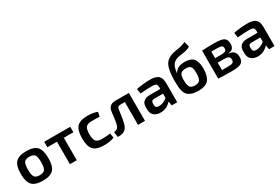

<svg xmlns="http://www.w3.org/2000/svg" viewBox="81 -1822 4263 2918"><g transform="rotate(-30 2212.5 -363.0)"><path d="M290 13Q158 13 103 -45.5Q48 -104 48 -245Q48 -386 103 -445Q158 -504 290 -504Q422 -504 477 -445Q532 -386 532 -245Q532 -104 477.5 -45.5Q423 13 290 13ZM175 -245Q175 -151 199 -117.5Q223 -84 290 -84Q357 -84 381.5 -117.5Q406 -151 406 -245Q406 -340 381.5 -373.5Q357 -407 290 -407Q223 -407 199 -373.5Q175 -340 175 -245Z M1057 -394H889V0H769V-394H600V-490H1057Z M1532 -98 1544 -18Q1470 12 1364 12Q1233 12 1179 -46Q1125 -104 1125 -246Q1125 -388 1179.5 -446Q1234 -504 1365 -504Q1467 -504 1536 -476L1522 -400Q1472 -402 1385 -402Q1310 -402 1281 -369Q1252 -336 1252 -246Q1252 -155 1281 -121.5Q1310 -88 1385 -88Q1466 -88 1532 -98Z M2086 -490V0H1964V-400H1883Q1855 -400 1843.5 -388.5Q1832 -377 1828 -345Q1805 -171 1787 -111Q1753 16 1606 5L1594 -86Q1634 -93 1651 -105Q1668 -117 1679 -145Q1700 -209 1715 -367Q1721 -429 1754 -459.5Q1787 -490 1852 -490Z M2234 -394 2223 -480Q2352 -504 2467 -504Q2562 -504 2607 -466Q2652 -428 2652 -333V0H2556L2543 -75Q2466 11 2356 11Q2287 11 2244 -26.5Q2201 -64 2201 -131V-181Q2201 -240 2239 -272Q2277 -304 2346 -304H2530V-334Q2529 -376 2511 -390Q2493 -404 2440 -404Q2364 -404 2234 -394ZM2322 -166V-147Q2322 -115 2337 -101Q2352 -87 2386 -87Q2459 -87 2530 -145V-221H2374Q2345 -220 2333.5 -206Q2322 -192 2322 -166Z M3204 -739 3230 -644Q3192 -621 3155 -612Q3118 -603 3074 -598Q3030 -593 3000 -584Q2904 -557 2882 -458Q2872 -420 2869 -385H2871Q2888 -412 2905.5 -429.5Q2923 -447 2961 -461Q2999 -475 3053 -475Q3162 -475 3207.5 -420.5Q3253 -366 3253 -242Q3253 -113 3201 -50.5Q3149 12 3017 12Q2951 12 2906 -4.5Q2861 -21 2836 -45.5Q2811 -70 2798 -114.5Q2785 -159 2782 -197Q2779 -235 2779 -297Q2779 -466 2815 -553.5Q2851 -641 2960 -675Q2987 -684 3070.5 -697.5Q3154 -711 3204 -739ZM3021 -380Q2950 -380 2927.5 -349Q2905 -318 2905 -240Q2905 -151 2929 -118Q2953 -85 3016 -85Q3078 -85 3102 -118Q3126 -151 3126 -239Q3126 -322 3104 -351Q3082 -380 3021 -380Z M3694 -254V-251Q3760 -246 3789 -214Q3818 -182 3818 -121Q3818 -47 3772.5 -20Q3727 7 3617 7Q3461 7 3371 1V-490Q3451 -496 3589 -496Q3708 -496 3753.5 -468.5Q3799 -441 3799 -365Q3799 -312 3774 -285Q3749 -258 3694 -254ZM3485 -292H3593Q3645 -292 3665.5 -305Q3686 -318 3686 -353Q3686 -384 3664 -395.5Q3642 -407 3584 -407H3485ZM3485 -83H3597Q3653 -83 3674.5 -96Q3696 -109 3696 -147Q3696 -184 3673.5 -198.5Q3651 -213 3593 -213H3485Z M3941 -394 3930 -480Q4059 -504 4174 -504Q4269 -504 4314 -466Q4359 -428 4359 -333V0H4263L4250 -75Q4173 11 4063 11Q3994 11 3951 -26.5Q3908 -64 3908 -131V-181Q3908 -240 3946 -272Q3984 -304 4053 -304H4237V-334Q4236 -376 4218 -390Q4200 -404 4147 -404Q4071 -404 3941 -394ZM4029 -166V-147Q4029 -115 4044 -101Q4059 -87 4093 -87Q4166 -87 4237 -145V-221H4081Q4052 -220 4040.5 -206Q4029 -192 4029 -166Z"/></g></svg>

Font: Exo 2.0 Semi Bold
Style: Regular
Weight: 600
Designer: Natanael Gama
Version: Version 1.001;PS 001.001;hotconv 1.0.70;makeotf.lib2.5.58329